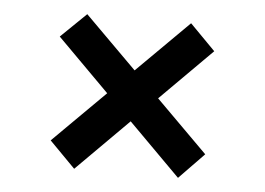

<svg xmlns="http://www.w3.org/2000/svg" viewBox="-38 -555 676 490"><g transform="rotate(5 300.0 -310.0)"><path d="M434 -112 102 -445 167 -508 498 -178ZM168 -112 102 -179 433 -508 498 -442Z"/></g></svg>

Font: BioRhyme Medium
Style: Regular
Weight: 500
Designer: Aoife Mooney
Foundry: Aoife Mooney Type
Version: Version 1.600;gftools[0.9.33]